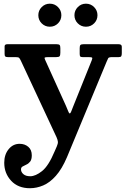

<svg xmlns="http://www.w3.org/2000/svg" viewBox="-20 -760 687 1042"><path d="M3 123.5Q3 79 26.8 49.8Q50.5 20.5 86.5 20.5Q114.5 20.5 133.5 36.8Q152.5 53 152.5 83Q152.5 105.5 143.8 116.8Q135 128 123.2 133.2Q111.5 138.5 102.8 143.5Q94 148.5 94 159Q94 174 107 185.2Q120 196.5 144 196.5Q173 196.5 208.2 168.5Q243.5 140.5 276.5 61.5L288.5 34Q295 19 294.2 9.5Q293.5 0 287 -15L93 -431Q87.5 -442.5 83.5 -446.2Q79.5 -450 64.5 -450H24Q13 -450 9 -453.2Q5 -456.5 5 -467V-508.5Q5 -520 20 -520H287.5Q299.5 -520 303.5 -515.8Q307.5 -511.5 307.5 -498.5V-474Q307.5 -459 303.2 -454.5Q299 -450 284.5 -450H242.5Q226.5 -450 223.2 -447.8Q220 -445.5 225 -435L338 -185.5Q346 -168 350.2 -156.2Q354.5 -144.5 358.5 -144.5Q362.5 -144.5 366.5 -155Q370.5 -165.5 377.5 -183L478 -433Q482.5 -444 479.8 -447Q477 -450 461 -450H429Q418 -450 415.2 -454Q412.5 -458 412.5 -468V-498.5Q412.5 -511.5 416.5 -515.8Q420.5 -520 433 -520H624Q641 -520 641 -506.5V-471.5Q641 -460.5 638.2 -455.2Q635.5 -450 624 -450H588Q570.5 -450 567.2 -444Q564 -438 559 -426L343.5 93Q316 157.5 283.2 194.2Q250.5 231 214.8 246.2Q179 261.5 142.5 261.5Q78 261.5 40.5 221Q3 180.5 3 123.5ZM446.5 -615Q420.5 -615 402.2 -633.2Q384 -651.5 384 -677.5Q384 -703 402.2 -721.5Q420.5 -740 446.5 -740Q472.5 -740 490.8 -721.5Q509 -703 509 -677.5Q509 -651.5 490.8 -633.2Q472.5 -615 446.5 -615ZM250.5 -615Q224.5 -615 206.2 -633.2Q188 -651.5 188 -677.5Q188 -703 206.2 -721.5Q224.5 -740 250.5 -740Q276.5 -740 294.8 -721.5Q313 -703 313 -677.5Q313 -651.5 294.8 -633.2Q276.5 -615 250.5 -615Z"/></svg>

Font: Besley SemiBold
Style: Regular
Weight: 600
Designer: Owen Earl
Foundry: indestructible type*
Version: Version 2.001; ttfautohint (v1.8.3)